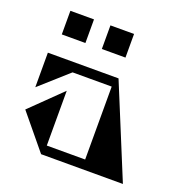

<svg xmlns="http://www.w3.org/2000/svg" viewBox="-129 -837 921 955"><g transform="rotate(20 331.5 -360.0)"><path d="M83 -720H208V-595H83ZM295 -720H420V-595H295ZM623 0H190L40 -182L202 -340V-50H405V-436H198L49 -303V-486H423Z"/></g></svg>

Font: Chokokutai
Style: Regular
Weight: 400
Designer: 108号,108go
Foundry: Font Zone 108
Version: Version 1.000; ttfautohint (v1.8.3)